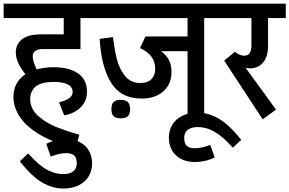

<svg xmlns="http://www.w3.org/2000/svg" viewBox="-29 -644 1603 1064"><path d="M152.3 -331.5Q152.3 -304.2 174.3 -259.3Q217.3 -271.5 269.5 -271.5Q354.5 -271.5 403.8 -237.1Q453.1 -202.6 453.1 -135.7Q453.1 -101.1 436.8 -73.5Q420.4 -45.9 391.6 -28.3Q362.8 -10.7 326.7 -4.9L298.3 -77.1Q332.5 -85 353 -98.6Q373.5 -112.3 373.5 -135.3Q373.5 -161.1 347.7 -175.5Q321.8 -189.9 271 -189.9Q198.2 -189.9 168.2 -164.3Q138.2 -138.7 138.2 -92.8Q139.6 -38.6 184.3 0Q229 38.6 283.9 60.3Q338.9 82 410.6 103L390.1 175.3Q269 148.4 191.9 102.3Q114.7 56.2 80.1 2.4Q45.4 -51.3 45.4 -105.5Q45.4 -188.5 111.8 -232.4Q85 -266.6 71.8 -295.9Q58.6 -325.2 58.6 -353Q58.6 -398.9 93 -426.3Q127.4 -453.6 197.3 -453.6H324.2V-543.9H-8.8V-623.5H507.3V-543.9H417V-372.1H210.9Q179.2 -372.1 165.8 -361.3Q152.3 -350.6 152.3 -331.5Z M336.9 127Q382.8 127 415.5 144.8Q448.2 162.6 464.8 193.1Q481.4 223.6 481.4 261.2Q481.4 301.3 462.6 333Q443.8 364.7 407.5 382.8Q371.1 400.9 320.8 400.9Q263.2 400.9 205.3 367.7Q147.5 334.5 80.6 250L127 206.5Q186 272 231 296.4Q275.9 320.8 319.8 320.8Q358.4 320.8 377.4 304.9Q396.5 289.1 396.5 261.2Q396.5 230.5 381.6 217.5Q366.7 204.6 337.4 204.6Q299.8 204.6 252 223.6L227.5 152.8Q253.4 139.6 282.5 133.3Q311.5 127 336.9 127Z M1201.2 -543.9H1102.5V0H1010.3V-360.4H863.8Q893.6 -337.9 907.5 -310.3Q921.4 -282.7 921.4 -243.7Q921.4 -199.7 900.9 -166.7Q880.4 -133.8 843 -115.7Q805.7 -97.7 756.3 -97.7Q641.1 -97.7 586.7 -185.5Q532.2 -273.4 523.4 -428.7L597.2 -438.5Q605.5 -370.1 618.2 -317.9Q630.9 -265.6 662.4 -224.9Q693.8 -184.1 749 -184.1Q789.1 -184.1 810.1 -205.3Q831.1 -226.6 831.1 -263.7Q831.1 -301.3 810.5 -329.3Q790 -357.4 747.1 -377.9L776.9 -441.9H1010.3V-543.9H490.2V-623.5H1201.2Z M691.9 -39.1Q691.9 -12.2 679.7 -0.2Q667.5 11.7 640.1 11.7Q612.8 11.7 600.6 -0.2Q588.4 -12.2 588.4 -39.1Q588.4 -66.4 600.6 -78.6Q612.8 -90.8 640.1 -90.8Q667 -90.8 679.4 -78.6Q691.9 -66.4 691.9 -39.1Z M1051.8 253.9Q1005.9 253.9 972.9 236.1Q939.9 218.3 923.3 187.7Q906.7 157.2 906.7 119.6Q906.7 79.6 925.5 47.9Q944.3 16.1 980.7 -2Q1017.1 -20 1067.4 -20Q1124.5 -20 1182.6 13.2Q1240.7 46.4 1307.6 130.9L1261.7 174.3Q1202.1 108.9 1157.2 84.5Q1112.3 60.1 1068.4 60.1Q1029.8 60.1 1010.7 75.9Q991.7 91.8 991.7 119.6Q991.7 151.4 1006.6 164.6Q1021.5 177.7 1051.3 177.7Q1088.4 177.7 1136.2 158.7L1160.6 228.5Q1134.8 241.7 1105.7 247.8Q1076.7 253.9 1051.8 253.9Z M1356.9 -265.1Q1342.8 -265.1 1332 -268.6L1500.5 -36.6L1426.8 17.6L1213.4 -308.1L1272.5 -356.9Q1298.8 -335.4 1324.7 -335.4Q1345.7 -335.4 1355 -349.9Q1364.3 -364.3 1364.3 -394V-543.9H1184.1V-623.5H1554.7V-543.9H1456.5V-392.6Q1456.5 -330.1 1429 -297.6Q1401.4 -265.1 1356.9 -265.1Z"/></svg>

Font: Varta SemiBold
Style: Regular
Weight: 600
Designer: Joana Correia, Viktoriya Grabowska, Eben Sorkin
Foundry: Sorkin Type
Version: Version 1.003; ttfautohint (v1.3) -l 8 -r 24 -G 200 -x 12 -H